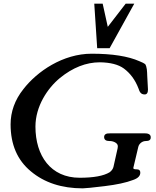

<svg xmlns="http://www.w3.org/2000/svg" viewBox="-20 -1004 853 1051"><path d="M174 -311C174 -422 240 -521 308 -577C378 -634 451 -663 527 -663C584 -662 628 -651 658 -629C693 -603 720 -567 738 -520C744 -502 750 -487 772 -487C784 -487 790 -496 790 -514C789 -532 788 -557 786 -588C785 -614 785 -638 774 -654H773C770 -657 760 -662 743 -669C682 -696 595 -710 482 -710C324 -710 183 -613 108 -516C61 -457 38 -392 38 -323C38 -213 75 -127 149 -66C223 -4 318 27 433 27C446 27 485 23 552 15C618 7 670 -4 709 -19C735 -28 748 -41 748 -59C748 -71 742 -77 729 -77C716 -77 710 -79 710 -83C710 -84 710 -85 710 -86C719 -121 728 -164 737 -200C741 -217 758 -232 778 -232C796 -232 805 -238 805 -251C806 -266 795 -274 774 -274H582C561 -275 550 -268 550 -254C550 -239 560 -232 579 -232C596 -233 625 -223 625 -204L624 -193L601 -90C598 -79 591 -69 580 -61C547 -41 492 -31 416 -31C258 -31 174 -151 174 -311ZM668 -984 570 -857 542 -984H496L512 -740H580L715 -984Z"/></svg>

Font: fbb
Style: Bold Italic
Weight: 700
Italic angle: -12°
Designer: David J. Perry, Michael Sharpe
Version: Version 0.991